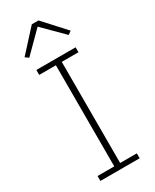

<svg xmlns="http://www.w3.org/2000/svg" viewBox="-233 -986 846 1046"><g transform="rotate(-30 189.5 -463.0)"><path d="M66 0V-31H171V-667H66V-698H313V-667H208V-31H313V0ZM211 -926 335 -790 314 -775 190 -899 66 -775 45 -790 169 -926Z"/></g></svg>

Font: IBM Plex Sans Arabic ExtraLight
Style: Regular
Weight: 200
Designer: Mike Abbink, Paul van der Laan, Pieter van Rosmalen, Wael Morcos, Khajak Apelian
Foundry: Bold Monday
Version: Version 1.1